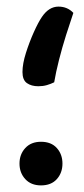

<svg xmlns="http://www.w3.org/2000/svg" viewBox="-20 -549 254 581"><path d="M104 -120Q135 -120 152 -101Q169 -82 169 -54Q169 -26 152 -7Q135 12 104 12Q74 12 56.5 -7Q39 -26 39 -54Q39 -82 56.5 -101Q74 -120 104 -120ZM157 -529Q184 -529 202 -510Q192 -481 180 -443Q168 -405 158.5 -367.5Q149 -330 144 -300Q134 -295 122 -291.5Q110 -288 96 -288Q75 -288 61.5 -297.5Q48 -307 48 -331Q48 -356 58.5 -389Q69 -422 82.5 -452Q96 -482 107 -498Q128 -529 157 -529Z"/></svg>

Font: Baloo Bhaijaan 2 Medium
Style: Regular
Weight: 500
Designer: Sanskriti Dholi, Noopur Datye and Ek Type
Foundry: Ek Type
Version: Version 1.701